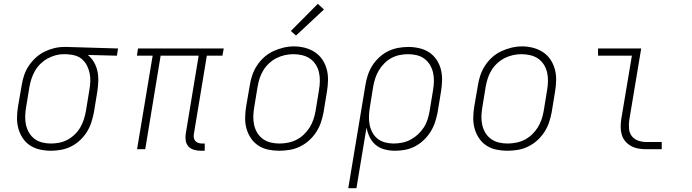

<svg xmlns="http://www.w3.org/2000/svg" viewBox="-20 -785 3640 1010"><path d="M248 8Q218 8 189.5 1.5Q161 -5 138 -20Q115 -35 99.5 -58.5Q84 -82 76.5 -109.5Q69 -137 69.5 -166.5Q70 -196 75 -226L94 -336Q98 -362 106.5 -388Q115 -414 130.5 -437.5Q146 -461 167 -480.5Q188 -500 213 -512.5Q238 -525 264.5 -531.5Q291 -538 318 -538Q322 -538 325.5 -538Q329 -538 333 -538L601 -530L595 -492L442 -496Q461 -481 474 -458.5Q487 -436 492.5 -411Q498 -386 497 -358.5Q496 -331 492 -304L474 -194Q469 -168 460.5 -141.5Q452 -115 437 -91Q422 -67 400.5 -47Q379 -27 354 -14.5Q329 -2 301.5 3Q274 8 248 8ZM248 -30Q270 -30 292.5 -34.5Q315 -39 335.5 -50Q356 -61 373.5 -78Q391 -95 402.5 -115Q414 -135 421 -157Q428 -179 432 -201L450 -311Q454 -333 455 -355Q456 -377 452 -397.5Q448 -418 439 -437Q430 -456 415.5 -470Q401 -484 381 -491Q361 -498 339 -499L326 -500Q324 -500 321 -500Q318 -500 315 -500Q293 -500 271.5 -494Q250 -488 230 -477Q210 -466 193 -449.5Q176 -433 164.5 -413Q153 -393 146 -372Q139 -351 135 -329L117 -219Q113 -196 112.5 -172.5Q112 -149 117 -127Q122 -105 133.5 -86Q145 -67 162.5 -54Q180 -41 202.5 -35.5Q225 -30 248 -30Z M1036 8Q1018 8 1000.5 3Q983 -2 971.5 -14.5Q960 -27 957 -45Q954 -63 957 -81L1025 -492H825L744 0H701L783 -492H700L706 -530H1157L1150 -492H1068L1000 -81Q998 -71 999.5 -61Q1001 -51 1007 -44Q1013 -37 1022.5 -33.5Q1032 -30 1042 -30H1057V8Z M1448 8Q1419 8 1390.5 2Q1362 -4 1338.5 -19.5Q1315 -35 1299.5 -58.5Q1284 -82 1276.5 -109Q1269 -136 1269.5 -166Q1270 -196 1275 -226L1294 -336Q1298 -363 1307 -389.5Q1316 -416 1332 -440.5Q1348 -465 1370 -484.5Q1392 -504 1418 -516Q1444 -528 1471.5 -534.5Q1499 -541 1527 -541Q1556 -541 1584.5 -533.5Q1613 -526 1636.5 -510.5Q1660 -495 1675.5 -472Q1691 -449 1698.5 -421.5Q1706 -394 1705.5 -364Q1705 -334 1700 -304L1682 -194Q1677 -167 1668 -140.5Q1659 -114 1643 -89.5Q1627 -65 1605 -45.5Q1583 -26 1557 -13.5Q1531 -1 1503 3.5Q1475 8 1448 8ZM1449 -30Q1472 -30 1495 -34.5Q1518 -39 1539 -49.5Q1560 -60 1578 -77Q1596 -94 1608.5 -114Q1621 -134 1628.5 -156Q1636 -178 1640 -201L1658 -311Q1662 -334 1662.5 -358Q1663 -382 1658 -404Q1653 -426 1641 -445Q1629 -464 1611 -476.5Q1593 -489 1570 -494.5Q1547 -500 1523 -500Q1501 -500 1478.5 -495Q1456 -490 1435 -479.5Q1414 -469 1396 -452.5Q1378 -436 1365.5 -415.5Q1353 -395 1346 -373.5Q1339 -352 1335 -329L1317 -219Q1313 -196 1312.5 -172.5Q1312 -149 1317 -127Q1322 -105 1333.5 -86Q1345 -67 1363 -54Q1381 -41 1403.5 -35.5Q1426 -30 1449 -30ZM1537 -598 1510 -622 1652 -765 1684 -735Z M1812 205 1902 -336Q1906 -362 1914.5 -388.5Q1923 -415 1938 -439Q1953 -463 1974.5 -483Q1996 -503 2021.5 -515.5Q2047 -528 2074 -533Q2101 -538 2128 -538Q2157 -538 2185.5 -531.5Q2214 -525 2237 -510Q2260 -495 2276 -471.5Q2292 -448 2299 -420.5Q2306 -393 2305.5 -363.5Q2305 -334 2300 -304L2282 -194Q2277 -168 2268.5 -142Q2260 -116 2245 -92Q2230 -68 2209 -48Q2188 -28 2163 -15Q2138 -2 2111.5 3Q2085 8 2058 8Q2030 8 2003 1Q1976 -6 1956 -23Q1936 -40 1924.5 -64Q1913 -88 1908 -114L1855 205ZM2050 -30Q2073 -30 2095.5 -34.5Q2118 -39 2139 -50Q2160 -61 2178 -77.5Q2196 -94 2209 -114Q2222 -134 2229 -156Q2236 -178 2240 -201L2258 -311Q2262 -334 2262.5 -357.5Q2263 -381 2258 -403Q2253 -425 2241.5 -444Q2230 -463 2212.5 -476Q2195 -489 2172.5 -494.5Q2150 -500 2127 -500Q2105 -500 2082.5 -495.5Q2060 -491 2039.5 -480Q2019 -469 2002 -452Q1985 -435 1973 -415Q1961 -395 1954 -373Q1947 -351 1943 -329L1926 -223Q1922 -200 1921 -176.5Q1920 -153 1924 -131Q1928 -109 1938.5 -89Q1949 -69 1966 -55.5Q1983 -42 2005 -36Q2027 -30 2050 -30Z M2648 8Q2619 8 2590.5 2Q2562 -4 2538.5 -19.5Q2515 -35 2499.5 -58.5Q2484 -82 2476.5 -109Q2469 -136 2469.5 -166Q2470 -196 2475 -226L2494 -336Q2498 -363 2507 -389.5Q2516 -416 2532 -440.5Q2548 -465 2570 -484.5Q2592 -504 2618 -516Q2644 -528 2671.5 -534.5Q2699 -541 2727 -541Q2756 -541 2784.5 -533.5Q2813 -526 2836.5 -510.5Q2860 -495 2875.5 -472Q2891 -449 2898.5 -421.5Q2906 -394 2905.5 -364Q2905 -334 2900 -304L2882 -194Q2877 -167 2868 -140.5Q2859 -114 2843 -89.5Q2827 -65 2805 -45.5Q2783 -26 2757 -13.5Q2731 -1 2703 3.5Q2675 8 2648 8ZM2649 -30Q2672 -30 2695 -34.5Q2718 -39 2739 -49.5Q2760 -60 2778 -77Q2796 -94 2808.5 -114Q2821 -134 2828.5 -156Q2836 -178 2840 -201L2858 -311Q2862 -334 2862.5 -358Q2863 -382 2858 -404Q2853 -426 2841 -445Q2829 -464 2811 -476.5Q2793 -489 2770 -494.5Q2747 -500 2723 -500Q2701 -500 2678.5 -495Q2656 -490 2635 -479.5Q2614 -469 2596 -452.5Q2578 -436 2565.5 -415.5Q2553 -395 2546 -373.5Q2539 -352 2535 -329L2517 -219Q2513 -196 2512.5 -172.5Q2512 -149 2517 -127Q2522 -105 2533.5 -86Q2545 -67 2563 -54Q2581 -41 2603.5 -35.5Q2626 -30 2649 -30Z M3380 0Q3359 0 3338.5 -3.5Q3318 -7 3300.5 -16.5Q3283 -26 3270 -41Q3257 -56 3251 -75.5Q3245 -95 3245 -116Q3245 -137 3248 -158L3304 -492H3126V-530H3353L3290 -152Q3287 -129 3289 -107Q3291 -85 3304 -68.5Q3317 -52 3337.5 -45Q3358 -38 3380 -38H3461V0Z"/></svg>

Font: Iosevka Slab XLtExObl
Style: Regular
Weight: 200
Width: 7
Italic angle: -9°
Monospace: yes
Designer: Belleve Invis
Foundry: Belleve Invis
Version: Version 11.1.1; ttfautohint (v1.8.3)